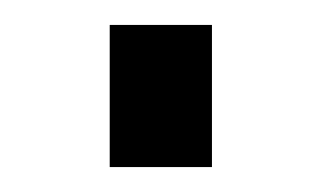

<svg xmlns="http://www.w3.org/2000/svg" viewBox="-20 -363 257 154"><path d="M150 -229V-343H68V-229Z"/></svg>

Font: RazerF5
Style: Regular
Weight: 400
Foundry: Razer Inc.
Version: Version 2